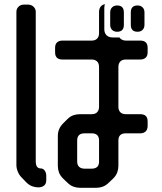

<svg xmlns="http://www.w3.org/2000/svg" viewBox="-20 -789 768 913"><path d="M548 -611H515Q497 -611 486.5 -621.5Q476 -632 476 -650V-751Q476 -762 479 -769Q469 -768 460.5 -759.5Q452 -751 451 -734V-631Q451 -615 442 -605.5Q433 -596 416 -596H277Q261 -596 251.5 -587.5Q242 -579 242 -562V-540Q242 -506 277 -506H416Q432 -506 441.5 -497Q451 -488 451 -471V-281Q451 -265 442 -255.5Q433 -246 416 -246H360Q344 -246 329 -241Q314 -236 300 -222L280 -202Q255 -177 255 -143V0Q255 16 260.5 31Q266 46 280 60L300 79Q314 93 329 98.5Q344 104 360 104H438Q454 104 469 98.5Q484 93 498 79L518 60Q532 46 537.5 31Q543 16 543 0V-121Q543 -155 578 -155H647Q663 -155 672.5 -164Q682 -173 682 -190V-212Q682 -246 647 -246H578Q562 -246 552.5 -255Q543 -264 543 -281V-471Q543 -487 552 -496.5Q561 -506 578 -506H647Q663 -506 672.5 -514.5Q682 -523 682 -540V-562Q682 -596 647 -596H578Q564 -596 553 -605Q549 -609 548 -611ZM105 78Q118 91 132.5 96.5Q147 102 162 102Q179 102 189.5 93.5Q200 85 200 68V47Q200 32 192.5 22Q185 12 174 12Q150 12 150 -22V-733Q150 -747 139.5 -757Q129 -767 114 -767H93Q78 -767 68 -757Q58 -747 58 -733V-4Q58 11 64.5 27Q71 43 82 54ZM347 -21V-121Q347 -155 382 -155H416Q451 -155 451 -121V-21Q451 13 416 13H382Q366 13 356.5 4.5Q347 -4 347 -21ZM634 -638Q649 -638 658 -647Q667 -656 667 -671V-730Q667 -745 658 -754Q649 -763 634 -763Q602 -763 602 -730V-671Q602 -638 634 -638ZM537 -638Q569 -638 569 -671V-730Q569 -763 537 -763Q522 -763 513 -754Q504 -745 504 -730V-671Q504 -656 513 -647Q522 -638 537 -638Z"/></svg>

Font: WDXL Lubrifont TC
Style: Regular
Weight: 400
Designer: [WDXL Lubrifont] Copyright 2020-2022 (c) NightFurySL2001, Skr-ZERO; [ZCOOL QingKe HuangYou] Copyright 2018-2022 (c) The 
Version: Version 2.001;hotconv 1.1.1;makeotfexe 2.6.0